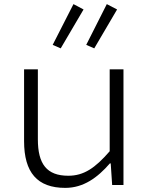

<svg xmlns="http://www.w3.org/2000/svg" viewBox="-20 -899 740 933"><path d="M236 -681 275 -664 386 -853 337 -879ZM399 -681 438 -664 549 -853 499 -879ZM97 -213C97 -61 161 14 297 14C386 14 454 -36 514 -105H518L525 0H580V-562H513V-164C442 -82 387 -45 312 -45C207 -45 164 -102 164 -222V-562H97Z"/></svg>

Font: Kawkab Mono Light
Style: Regular
Weight: 300
Monospace: yes
Designer: Abdullah Arif
Foundry: Abdullah Arif
Version: Version 1.000;PS 000.500;hotconv 1.0.88;makeotf.lib2.5.64775